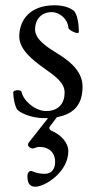

<svg xmlns="http://www.w3.org/2000/svg" viewBox="-20 -434 363 728"><path d="M104 129C111 129 117 123 130 123C165 123 189 144 189 180C189 206 176 225 150 225C117 225 104 214 97 214C93 214 84 219 84 233C84 252 87 274 114 274C150 274 239 219 239 139C239 106 210 77 178 63C174 62 167 57 167 51C167 49 169 45 171 43L196 10C270 -3 293 -48 293 -106C293 -172 228 -212 198 -231C166 -251 113 -282 113 -322C113 -362 138 -388 176 -388C209 -388 238 -358 239 -330C239 -321 263 -309 273 -309C277 -309 279 -310 279 -313C279 -341 274 -376 262 -391C252 -401 227 -414 187 -414C89 -414 53 -353 53 -296C53 -247 101 -208 149 -174C193 -143 225 -119 225 -83C225 -43 203 -13 155 -13C114 -13 69 -51 62 -85C61 -90 54 -92 47 -92C39 -92 30 -89 30 -83C31 -60 36 -36 43 -22C49 -9 95 14 149 14H162L91 104C88 108 86 111 86 114C86 123 97 129 104 129Z"/></svg>

Font: EB Garamond 12
Style: Regular
Weight: 400
Version: Version 0.016+